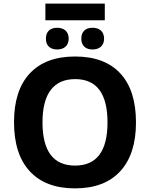

<svg xmlns="http://www.w3.org/2000/svg" viewBox="-20 -1040 836 1070"><path d="M232.9 -927.2H564V-1020H232.9ZM235.8 -824.2C235.8 -785.2 260.3 -764.2 298.8 -764.2C335.9 -764.2 362.8 -785.2 362.8 -824.2C362.8 -865.2 335.9 -885.3 298.8 -885.3C260.3 -885.3 235.8 -865.2 235.8 -824.2ZM433.1 -824.2C433.1 -785.2 457.5 -764.2 496.1 -764.2C533.2 -764.2 560.1 -785.2 560.1 -824.2C560.1 -865.2 533.2 -885.3 496.1 -885.3C457.5 -885.3 433.1 -865.2 433.1 -824.2ZM737.8 -357.9C737.8 -476.6 709 -567.4 650.9 -630.4C592.8 -693.4 508.8 -725.1 398.9 -725.1C289.1 -725.1 205.1 -693.8 146.5 -631.3C87.4 -568.4 58.1 -477.5 58.1 -358.9C58.1 -240.2 87.4 -148.9 146 -85.4C204.6 -22 288.6 9.8 397.9 9.8C507.3 9.8 591.3 -22 649.9 -85.4C708.5 -148.9 737.8 -239.7 737.8 -357.9ZM216.8 -357.9C216.8 -517.6 278.3 -599.1 398.9 -599.1C519 -599.1 579.1 -518.6 579.1 -357.9C579.1 -197.3 518.6 -117.2 397.9 -117.2C277.3 -117.2 216.8 -198.2 216.8 -357.9Z"/></svg>

Font: Noto Reveo Sans
Style: Bold
Weight: 700
Designer: Monotype Design team
Foundry: Monotype Imaging Inc.
Version: Version 1.04